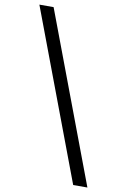

<svg xmlns="http://www.w3.org/2000/svg" viewBox="-117 -1015 833 1263"><g transform="rotate(10 300.0 -383.0)"><path d="M465 182 40 -948H135L560 182Z"/></g></svg>

Font: Victor Mono SemiBold
Style: Regular
Weight: 600
Monospace: yes
Designer: Rune Bjørnerås
Version: Version 1.561;gftools[0.9.30]